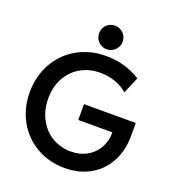

<svg xmlns="http://www.w3.org/2000/svg" viewBox="-162 -1047 1075 1181"><g transform="rotate(20 375.5 -456.5)"><path d="M34.2 -358.4Q34.2 -462.9 81.1 -547.1Q127.9 -631.3 211.9 -679.4Q295.9 -727.5 402.3 -727.5Q465.8 -727.5 523.2 -710.7Q580.6 -693.8 627 -663.1L581.1 -554.7Q551.8 -583.5 504.6 -600.8Q457.5 -618.2 402.3 -618.2Q331.1 -618.2 274.4 -585.7Q217.8 -553.2 186 -494.9Q154.3 -436.5 154.3 -361.3Q154.3 -285.6 185.8 -226.1Q217.3 -166.5 272.5 -133.5Q327.6 -100.6 395.5 -100.6Q455.1 -100.6 501 -126.7Q546.9 -152.8 571.8 -198Q596.7 -243.2 596.7 -298.8H373V-402.3H711.9V-315.4Q711.9 -222.7 672.9 -148.9Q633.8 -75.2 561.8 -33.7Q489.7 7.8 394.5 7.8Q292.5 7.8 210.2 -39.3Q127.9 -86.4 81.1 -169.9Q34.2 -253.4 34.2 -358.4ZM311 -844.2Q311 -865.7 321.3 -883.3Q331.5 -900.9 349.1 -911.1Q366.7 -921.4 388.2 -921.4Q409.2 -921.4 426.8 -911.1Q444.3 -900.9 454.8 -883.3Q465.3 -865.7 465.3 -844.2Q465.3 -823.2 454.8 -805.7Q444.3 -788.1 426.8 -777.6Q409.2 -767.1 388.2 -767.1Q366.7 -767.1 349.1 -777.6Q331.5 -788.1 321.3 -805.7Q311 -823.2 311 -844.2Z"/></g></svg>

Font: Reddit Sans Fudge SemiBold
Style: Regular
Weight: 600
Designer: Stephen Hutchings
Foundry: Reddit
Version: Version 1.011